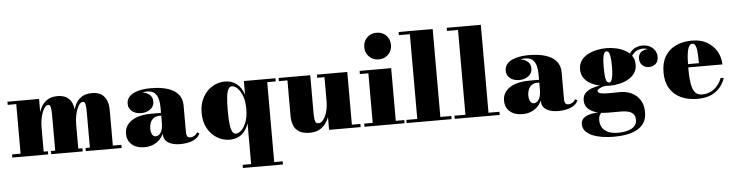

<svg xmlns="http://www.w3.org/2000/svg" viewBox="-55 -1037 6022 1575"><g transform="rotate(-5 2956.0 -250.0)"><path d="M273.5 -460V-26H308.5V0H13V-26H83.5V-434H13V-460ZM558.5 -319.5V-26H593V0H333.5V-26H368.5V-302.5Q368.5 -344.5 366.2 -366.5Q364 -388.5 358.8 -396.8Q353.5 -405 343.5 -405Q331 -405 318.5 -391.2Q306 -377.5 295.8 -352.5Q285.5 -327.5 279.5 -294.2Q273.5 -261 273.5 -222.5H255.5Q255.5 -261 262 -304Q268.5 -347 286.5 -384.8Q304.5 -422.5 338 -446.2Q371.5 -470 425 -470Q473.5 -470 502.8 -450.5Q532 -431 545.2 -397Q558.5 -363 558.5 -319.5ZM843 -319.5V-26H913.5V0H618.5V-26H654V-302.5Q654 -344.5 652 -366.5Q650 -388.5 644.5 -396.8Q639 -405 628.5 -405Q616 -405 603.5 -391.2Q591 -377.5 580.8 -352.5Q570.5 -327.5 564.5 -294.2Q558.5 -261 558.5 -222.5H542Q542 -261 547.8 -304Q553.5 -347 570.5 -384.8Q587.5 -422.5 621 -446.2Q654.5 -470 709.5 -470Q757.5 -470 786.8 -450.5Q816 -431 829.5 -397Q843 -363 843 -319.5Z M1397 10Q1356 10 1325.2 -0.2Q1294.5 -10.5 1277.2 -30.5Q1260 -50.5 1260 -80V-304.5Q1260 -340.5 1252.2 -372.2Q1244.5 -404 1223.2 -423.8Q1202 -443.5 1162 -443.5Q1143.5 -443.5 1120.2 -439Q1097 -434.5 1075.8 -424.5Q1054.5 -414.5 1040.8 -397.8Q1027 -381 1027 -356H995Q995 -393 1025.5 -417Q1056 -441 1098.5 -441Q1142.5 -441 1174 -419.8Q1205.5 -398.5 1205.5 -358Q1205.5 -317 1173.5 -294Q1141.5 -271 1098.5 -271Q1053 -271 1023.5 -294.5Q994 -318 994 -356Q994 -388.5 1011.8 -410.2Q1029.5 -432 1058.8 -444.8Q1088 -457.5 1123 -462.8Q1158 -468 1192 -468Q1276 -468 1333.5 -449.2Q1391 -430.5 1420.5 -394Q1450 -357.5 1450 -304.5V-79Q1450 -61.5 1457 -49.5Q1464 -37.5 1483.5 -37.5Q1495 -37.5 1512.2 -45.5Q1529.5 -53.5 1540.5 -74L1559 -63.5Q1544 -27 1499.8 -8.5Q1455.5 10 1397 10ZM1101.5 10Q1036.5 10 997.8 -23.2Q959 -56.5 959 -113.5Q959 -180.5 1017.8 -219.8Q1076.5 -259 1183 -259H1306.5V-236H1245.5Q1214 -236 1195.5 -221.2Q1177 -206.5 1169 -184.5Q1161 -162.5 1161 -140Q1161 -117.5 1166 -102.2Q1171 -87 1179.8 -79Q1188.5 -71 1201 -71Q1215 -71 1228.8 -81.5Q1242.5 -92 1251.2 -116Q1260 -140 1260 -180.5H1278Q1278 -121.5 1255.2 -79Q1232.5 -36.5 1192.5 -13.2Q1152.5 10 1101.5 10Z M1890 250V224H1960V-112Q1940.5 -53 1900.8 -21.8Q1861 9.5 1804 9.5Q1749.5 9.5 1701 -19Q1652.5 -47.5 1622.2 -101Q1592 -154.5 1592 -229.5Q1592 -304.5 1622.2 -358.2Q1652.5 -412 1701 -440.8Q1749.5 -469.5 1804 -469.5Q1860.5 -469.5 1900.5 -438Q1940.5 -406.5 1960 -347.5V-460H2220V-434H2150V224H2220V250ZM1858 -35.5Q1879 -35.5 1902.8 -57.5Q1926.5 -79.5 1943.2 -123Q1960 -166.5 1960 -229.5Q1960 -294.5 1943.2 -338Q1926.5 -381.5 1902.8 -403.5Q1879 -425.5 1858 -425.5Q1841 -425.5 1829.8 -407.5Q1818.5 -389.5 1812.8 -346.8Q1807 -304 1807 -229.5Q1807 -155.5 1812.8 -113.2Q1818.5 -71 1829.8 -53.2Q1841 -35.5 1858 -35.5Z M2463.5 10Q2407.5 10 2375.2 -9.8Q2343 -29.5 2329.8 -63.5Q2316.5 -97.5 2316.5 -141V-434H2246V-460H2506.5V-157.5Q2506.5 -115.5 2509.8 -95.2Q2513 -75 2520.8 -68.5Q2528.5 -62 2542.5 -62Q2557 -62 2571 -75.2Q2585 -88.5 2596.5 -112.5Q2608 -136.5 2614.8 -168.5Q2621.5 -200.5 2621.5 -237.5H2645Q2645 -199.5 2636.5 -156.2Q2628 -113 2607.8 -75.2Q2587.5 -37.5 2552.2 -13.8Q2517 10 2463.5 10ZM2621.5 0V-434H2561.5V-460H2811.5V-26H2881.5V0Z M3078 -540Q3031 -540 2999.5 -571.5Q2968 -603 2968 -650Q2968 -697.5 2999.5 -728.8Q3031 -760 3078 -760Q3125.5 -760 3156.8 -728.8Q3188 -697.5 3188 -650Q3188 -603 3156.8 -571.5Q3125.5 -540 3078 -540ZM3173 -460V-26H3243V0H2913V-26H2983V-434H2913V-460Z M3540 -750V-26H3630V0H3259.5V-26H3350V-724H3259.5V-750Z M3936.5 -750V-26H4026.5V0H3656V-26H3746.5V-724H3656V-750Z M4510 10Q4469 10 4438.2 -0.2Q4407.5 -10.5 4390.2 -30.5Q4373 -50.5 4373 -80V-304.5Q4373 -340.5 4365.2 -372.2Q4357.5 -404 4336.2 -423.8Q4315 -443.5 4275 -443.5Q4256.5 -443.5 4233.2 -439Q4210 -434.5 4188.8 -424.5Q4167.5 -414.5 4153.8 -397.8Q4140 -381 4140 -356H4108Q4108 -393 4138.5 -417Q4169 -441 4211.5 -441Q4255.5 -441 4287 -419.8Q4318.5 -398.5 4318.5 -358Q4318.5 -317 4286.5 -294Q4254.5 -271 4211.5 -271Q4166 -271 4136.5 -294.5Q4107 -318 4107 -356Q4107 -388.5 4124.8 -410.2Q4142.5 -432 4171.8 -444.8Q4201 -457.5 4236 -462.8Q4271 -468 4305 -468Q4389 -468 4446.5 -449.2Q4504 -430.5 4533.5 -394Q4563 -357.5 4563 -304.5V-79Q4563 -61.5 4570 -49.5Q4577 -37.5 4596.5 -37.5Q4608 -37.5 4625.2 -45.5Q4642.5 -53.5 4653.5 -74L4672 -63.5Q4657 -27 4612.8 -8.5Q4568.5 10 4510 10ZM4214.5 10Q4149.5 10 4110.8 -23.2Q4072 -56.5 4072 -113.5Q4072 -180.5 4130.8 -219.8Q4189.5 -259 4296 -259H4419.5V-236H4358.5Q4327 -236 4308.5 -221.2Q4290 -206.5 4282 -184.5Q4274 -162.5 4274 -140Q4274 -117.5 4279 -102.2Q4284 -87 4292.8 -79Q4301.5 -71 4314 -71Q4328 -71 4341.8 -81.5Q4355.5 -92 4364.2 -116Q4373 -140 4373 -180.5H4391Q4391 -121.5 4368.2 -79Q4345.5 -36.5 4305.5 -13.2Q4265.5 10 4214.5 10Z M4944.5 260Q4897.5 260 4852.5 253.2Q4807.5 246.5 4771 231.8Q4734.5 217 4712.8 193Q4691 169 4691 134.5Q4691 106 4708.2 89Q4725.5 72 4751 63.5Q4776.5 55 4802 52.2Q4827.5 49.5 4844.5 49.5H4864.5Q4853.5 57.5 4844.8 72.5Q4836 87.5 4836 115.5Q4836 149.5 4852 175.5Q4868 201.5 4900.8 216Q4933.5 230.5 4982.5 230.5Q5010.5 230.5 5037.5 225.8Q5064.5 221 5087 210.5Q5109.5 200 5123 182Q5136.5 164 5136.5 138Q5136.5 108 5122 90.8Q5107.5 73.5 5082.2 66.2Q5057 59 5024.5 59Q5014 59 4991.5 59Q4969 59 4946.5 59Q4924 59 4913 59Q4827 59 4775 28.5Q4723 -2 4723 -59.5Q4723 -95 4743.8 -117.2Q4764.5 -139.5 4797.8 -151.8Q4831 -164 4869.2 -168.8Q4907.5 -173.5 4943 -173.5L4941.5 -165.5Q4929 -165.5 4912.5 -162.5Q4896 -159.5 4880 -154Q4864 -148.5 4853.8 -141.2Q4843.5 -134 4843.5 -126Q4843.5 -111.5 4865.2 -105.5Q4887 -99.5 4928 -99.5Q4945.5 -99.5 4964.5 -99.8Q4983.5 -100 5002 -100.2Q5020.5 -100.5 5034.5 -100.5Q5062.5 -100.5 5094 -91Q5125.5 -81.5 5153.2 -60.2Q5181 -39 5198.5 -4Q5216 31 5216 82Q5216 132 5195.2 166.2Q5174.5 200.5 5137.2 221Q5100 241.5 5050.8 250.8Q5001.5 260 4944.5 260ZM4944.5 -160Q4905 -160 4864.5 -168.8Q4824 -177.5 4790.2 -196Q4756.5 -214.5 4736 -244Q4715.5 -273.5 4715.5 -315Q4715.5 -356.5 4736 -385.8Q4756.5 -415 4790.2 -433.5Q4824 -452 4864.5 -460.8Q4905 -469.5 4944.5 -469.5Q4984.5 -469.5 5024.8 -460.8Q5065 -452 5098.8 -433.5Q5132.5 -415 5153 -385.8Q5173.5 -356.5 5173.5 -315Q5173.5 -273.5 5153 -244Q5132.5 -214.5 5098.8 -196Q5065 -177.5 5024.8 -168.8Q4984.5 -160 4944.5 -160ZM4944.5 -186.5Q4956.5 -186.5 4964 -202.2Q4971.5 -218 4975 -246.8Q4978.5 -275.5 4978.5 -315Q4978.5 -359.5 4975 -388Q4971.5 -416.5 4964 -430Q4956.5 -443.5 4944.5 -443.5Q4932.5 -443.5 4925 -430Q4917.5 -416.5 4914 -388Q4910.5 -359.5 4910.5 -315Q4910.5 -275.5 4913 -246.8Q4915.5 -218 4922.8 -202.2Q4930 -186.5 4944.5 -186.5ZM5280.5 -284.5Q5250.5 -284.5 5227.8 -304.2Q5205 -324 5205 -360Q5205 -396.5 5228.2 -414Q5251.5 -431.5 5280.5 -431.5Q5306.5 -431.5 5332 -414Q5357.5 -396.5 5357.5 -364.5H5331.5Q5331.5 -397 5305.8 -418.2Q5280 -439.5 5242.5 -439.5Q5224 -439.5 5202 -431.5Q5180 -423.5 5160.8 -402Q5141.5 -380.5 5131.5 -340.5L5113 -354.5Q5123 -396.5 5143.5 -420.8Q5164 -445 5189.5 -455Q5215 -465 5240 -465Q5279.5 -465 5305.8 -450Q5332 -435 5345.2 -411.8Q5358.5 -388.5 5358.5 -364.5Q5358.5 -321.5 5334.5 -303Q5310.5 -284.5 5280.5 -284.5Z M5653.5 10Q5578 10 5519.8 -16.8Q5461.5 -43.5 5428.5 -96.8Q5395.5 -150 5395.5 -230Q5395.5 -310 5427.8 -363.2Q5460 -416.5 5517.5 -443.2Q5575 -470 5650.5 -470Q5725 -470 5776.8 -438.5Q5828.5 -407 5855.5 -357.5Q5882.5 -308 5882.5 -253.5H5462V-280.5H5691.5Q5691 -314.5 5690 -344Q5689 -373.5 5685.2 -396Q5681.5 -418.5 5673.2 -431.2Q5665 -444 5650.5 -444Q5636 -444 5626.2 -429.8Q5616.5 -415.5 5611 -389.8Q5605.5 -364 5603.2 -328.5Q5601 -293 5601 -250Q5601 -196 5604.8 -153.8Q5608.5 -111.5 5618.5 -82.2Q5628.5 -53 5647.2 -37.8Q5666 -22.5 5695.5 -22.5Q5754 -22.5 5796.5 -56.5Q5839 -90.5 5857.5 -143H5883.5Q5864 -78 5808 -34Q5752 10 5653.5 10Z"/></g></svg>

Font: Bodoni Moda 9pt Black
Style: Regular
Weight: 900
Designer: Owen Earl
Foundry: indestructible type
Version: Version 2.005